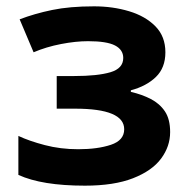

<svg xmlns="http://www.w3.org/2000/svg" viewBox="-20 -576 595 606"><path d="M277 -556Q336 -556 387.5 -540.5Q439 -525 470.5 -493Q502 -461 502 -411Q502 -362 472 -333Q442 -304 393 -291V-286Q428 -278 456 -263.5Q484 -249 500.5 -224.5Q517 -200 517 -159Q517 -114 488.5 -75.5Q460 -37 400 -13.5Q340 10 248 10Q112 10 38 -24V-147Q72 -131 121.5 -118Q171 -105 227 -105Q288 -105 330 -119Q372 -133 372 -168Q372 -233 217 -233H159V-336H214Q288 -336 328.5 -348Q369 -360 369 -393Q369 -419 343 -432.5Q317 -446 258 -446Q219 -446 172.5 -437Q126 -428 86 -411L42 -515Q89 -533 144.5 -544.5Q200 -556 277 -556Z"/></svg>

Font: Noto Sans
Style: Bold
Weight: 700
Designer: Monotype Design Team
Foundry: Monotype Imaging Inc.
Version: Version 2.000;GOOG;noto-source:20170915:90ef993387c0; ttfaut